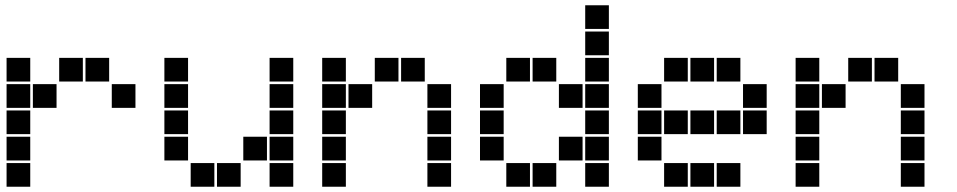

<svg xmlns="http://www.w3.org/2000/svg" viewBox="-20 -715 3640 730"><path d="M6 -495Q5 -495 5 -495Q5 -495 5 -494V-406Q5 -405 5 -405Q5 -405 6 -405H94Q95 -405 95 -405Q95 -405 95 -406V-494Q95 -495 95 -495Q95 -495 94 -495ZM206 -495Q205 -495 205 -495Q205 -495 205 -494V-406Q205 -405 205 -405Q205 -405 206 -405H294Q295 -405 295 -405Q295 -405 295 -406V-494Q295 -495 295 -495Q295 -495 294 -495ZM306 -495Q305 -495 305 -495Q305 -495 305 -494V-406Q305 -405 305 -405Q305 -405 306 -405H394Q395 -405 395 -405Q395 -405 395 -406V-494Q395 -495 395 -495Q395 -495 394 -495ZM6 -395Q5 -395 5 -395Q5 -395 5 -394V-306Q5 -305 5 -305Q5 -305 6 -305H94Q95 -305 95 -305Q95 -305 95 -306V-394Q95 -395 95 -395Q95 -395 94 -395ZM106 -395Q105 -395 105 -395Q105 -395 105 -394V-306Q105 -305 105 -305Q105 -305 106 -305H194Q195 -305 195 -305Q195 -305 195 -306V-394Q195 -395 195 -395Q195 -395 194 -395ZM406 -395Q405 -395 405 -395Q405 -395 405 -394V-306Q405 -305 405 -305Q405 -305 406 -305H494Q495 -305 495 -305Q495 -305 495 -306V-394Q495 -395 495 -395Q495 -395 494 -395ZM6 -295Q5 -295 5 -295Q5 -295 5 -294V-206Q5 -205 5 -205Q5 -205 6 -205H94Q95 -205 95 -205Q95 -205 95 -206V-294Q95 -295 95 -295Q95 -295 94 -295ZM6 -195Q5 -195 5 -195Q5 -195 5 -194V-106Q5 -105 5 -105Q5 -105 6 -105H94Q95 -105 95 -105Q95 -105 95 -106V-194Q95 -195 95 -195Q95 -195 94 -195ZM6 -95Q5 -95 5 -95Q5 -95 5 -94V-6Q5 -5 5 -5Q5 -5 6 -5H94Q95 -5 95 -5Q95 -5 95 -6V-94Q95 -95 95 -95Q95 -95 94 -95Z M606 -495Q605 -495 605 -495Q605 -495 605 -494V-406Q605 -405 605 -405Q605 -405 606 -405H694Q695 -405 695 -405Q695 -405 695 -406V-494Q695 -495 695 -495Q695 -495 694 -495ZM1006 -495Q1005 -495 1005 -495Q1005 -495 1005 -494V-406Q1005 -405 1005 -405Q1005 -405 1006 -405H1094Q1095 -405 1095 -405Q1095 -405 1095 -406V-494Q1095 -495 1095 -495Q1095 -495 1094 -495ZM606 -395Q605 -395 605 -395Q605 -395 605 -394V-306Q605 -305 605 -305Q605 -305 606 -305H694Q695 -305 695 -305Q695 -305 695 -306V-394Q695 -395 695 -395Q695 -395 694 -395ZM1006 -395Q1005 -395 1005 -395Q1005 -395 1005 -394V-306Q1005 -305 1005 -305Q1005 -305 1006 -305H1094Q1095 -305 1095 -305Q1095 -305 1095 -306V-394Q1095 -395 1095 -395Q1095 -395 1094 -395ZM606 -295Q605 -295 605 -295Q605 -295 605 -294V-206Q605 -205 605 -205Q605 -205 606 -205H694Q695 -205 695 -205Q695 -205 695 -206V-294Q695 -295 695 -295Q695 -295 694 -295ZM1006 -295Q1005 -295 1005 -295Q1005 -295 1005 -294V-206Q1005 -205 1005 -205Q1005 -205 1006 -205H1094Q1095 -205 1095 -205Q1095 -205 1095 -206V-294Q1095 -295 1095 -295Q1095 -295 1094 -295ZM606 -195Q605 -195 605 -195Q605 -195 605 -194V-106Q605 -105 605 -105Q605 -105 606 -105H694Q695 -105 695 -105Q695 -105 695 -106V-194Q695 -195 695 -195Q695 -195 694 -195ZM906 -195Q905 -195 905 -195Q905 -195 905 -194V-106Q905 -105 905 -105Q905 -105 906 -105H994Q995 -105 995 -105Q995 -105 995 -106V-194Q995 -195 995 -195Q995 -195 994 -195ZM1006 -195Q1005 -195 1005 -195Q1005 -195 1005 -194V-106Q1005 -105 1005 -105Q1005 -105 1006 -105H1094Q1095 -105 1095 -105Q1095 -105 1095 -106V-194Q1095 -195 1095 -195Q1095 -195 1094 -195ZM706 -95Q705 -95 705 -95Q705 -95 705 -94V-6Q705 -5 705 -5Q705 -5 706 -5H794Q795 -5 795 -5Q795 -5 795 -6V-94Q795 -95 795 -95Q795 -95 794 -95ZM806 -95Q805 -95 805 -95Q805 -95 805 -94V-6Q805 -5 805 -5Q805 -5 806 -5H894Q895 -5 895 -5Q895 -5 895 -6V-94Q895 -95 895 -95Q895 -95 894 -95ZM1006 -95Q1005 -95 1005 -95Q1005 -95 1005 -94V-6Q1005 -5 1005 -5Q1005 -5 1006 -5H1094Q1095 -5 1095 -5Q1095 -5 1095 -6V-94Q1095 -95 1095 -95Q1095 -95 1094 -95Z M1206 -495Q1205 -495 1205 -495Q1205 -495 1205 -494V-406Q1205 -405 1205 -405Q1205 -405 1206 -405H1294Q1295 -405 1295 -405Q1295 -405 1295 -406V-494Q1295 -495 1295 -495Q1295 -495 1294 -495ZM1406 -495Q1405 -495 1405 -495Q1405 -495 1405 -494V-406Q1405 -405 1405 -405Q1405 -405 1406 -405H1494Q1495 -405 1495 -405Q1495 -405 1495 -406V-494Q1495 -495 1495 -495Q1495 -495 1494 -495ZM1506 -495Q1505 -495 1505 -495Q1505 -495 1505 -494V-406Q1505 -405 1505 -405Q1505 -405 1506 -405H1594Q1595 -405 1595 -405Q1595 -405 1595 -406V-494Q1595 -495 1595 -495Q1595 -495 1594 -495ZM1206 -395Q1205 -395 1205 -395Q1205 -395 1205 -394V-306Q1205 -305 1205 -305Q1205 -305 1206 -305H1294Q1295 -305 1295 -305Q1295 -305 1295 -306V-394Q1295 -395 1295 -395Q1295 -395 1294 -395ZM1306 -395Q1305 -395 1305 -395Q1305 -395 1305 -394V-306Q1305 -305 1305 -305Q1305 -305 1306 -305H1394Q1395 -305 1395 -305Q1395 -305 1395 -306V-394Q1395 -395 1395 -395Q1395 -395 1394 -395ZM1606 -395Q1605 -395 1605 -395Q1605 -395 1605 -394V-306Q1605 -305 1605 -305Q1605 -305 1606 -305H1694Q1695 -305 1695 -305Q1695 -305 1695 -306V-394Q1695 -395 1695 -395Q1695 -395 1694 -395ZM1206 -295Q1205 -295 1205 -295Q1205 -295 1205 -294V-206Q1205 -205 1205 -205Q1205 -205 1206 -205H1294Q1295 -205 1295 -205Q1295 -205 1295 -206V-294Q1295 -295 1295 -295Q1295 -295 1294 -295ZM1606 -295Q1605 -295 1605 -295Q1605 -295 1605 -294V-206Q1605 -205 1605 -205Q1605 -205 1606 -205H1694Q1695 -205 1695 -205Q1695 -205 1695 -206V-294Q1695 -295 1695 -295Q1695 -295 1694 -295ZM1206 -195Q1205 -195 1205 -195Q1205 -195 1205 -194V-106Q1205 -105 1205 -105Q1205 -105 1206 -105H1294Q1295 -105 1295 -105Q1295 -105 1295 -106V-194Q1295 -195 1295 -195Q1295 -195 1294 -195ZM1606 -195Q1605 -195 1605 -195Q1605 -195 1605 -194V-106Q1605 -105 1605 -105Q1605 -105 1606 -105H1694Q1695 -105 1695 -105Q1695 -105 1695 -106V-194Q1695 -195 1695 -195Q1695 -195 1694 -195ZM1206 -95Q1205 -95 1205 -95Q1205 -95 1205 -94V-6Q1205 -5 1205 -5Q1205 -5 1206 -5H1294Q1295 -5 1295 -5Q1295 -5 1295 -6V-94Q1295 -95 1295 -95Q1295 -95 1294 -95ZM1606 -95Q1605 -95 1605 -95Q1605 -95 1605 -94V-6Q1605 -5 1605 -5Q1605 -5 1606 -5H1694Q1695 -5 1695 -5Q1695 -5 1695 -6V-94Q1695 -95 1695 -95Q1695 -95 1694 -95Z M2206 -695Q2205 -695 2205 -695Q2205 -695 2205 -694V-606Q2205 -605 2205 -605Q2205 -605 2206 -605H2294Q2295 -605 2295 -605Q2295 -605 2295 -606V-694Q2295 -695 2295 -695Q2295 -695 2294 -695ZM2206 -595Q2205 -595 2205 -595Q2205 -595 2205 -594V-506Q2205 -505 2205 -505Q2205 -505 2206 -505H2294Q2295 -505 2295 -505Q2295 -505 2295 -506V-594Q2295 -595 2295 -595Q2295 -595 2294 -595ZM1906 -495Q1905 -495 1905 -495Q1905 -495 1905 -494V-406Q1905 -405 1905 -405Q1905 -405 1906 -405H1994Q1995 -405 1995 -405Q1995 -405 1995 -406V-494Q1995 -495 1995 -495Q1995 -495 1994 -495ZM2006 -495Q2005 -495 2005 -495Q2005 -495 2005 -494V-406Q2005 -405 2005 -405Q2005 -405 2006 -405H2094Q2095 -405 2095 -405Q2095 -405 2095 -406V-494Q2095 -495 2095 -495Q2095 -495 2094 -495ZM2206 -495Q2205 -495 2205 -495Q2205 -495 2205 -494V-406Q2205 -405 2205 -405Q2205 -405 2206 -405H2294Q2295 -405 2295 -405Q2295 -405 2295 -406V-494Q2295 -495 2295 -495Q2295 -495 2294 -495ZM1806 -395Q1805 -395 1805 -395Q1805 -395 1805 -394V-306Q1805 -305 1805 -305Q1805 -305 1806 -305H1894Q1895 -305 1895 -305Q1895 -305 1895 -306V-394Q1895 -395 1895 -395Q1895 -395 1894 -395ZM2106 -395Q2105 -395 2105 -395Q2105 -395 2105 -394V-306Q2105 -305 2105 -305Q2105 -305 2106 -305H2194Q2195 -305 2195 -305Q2195 -305 2195 -306V-394Q2195 -395 2195 -395Q2195 -395 2194 -395ZM2206 -395Q2205 -395 2205 -395Q2205 -395 2205 -394V-306Q2205 -305 2205 -305Q2205 -305 2206 -305H2294Q2295 -305 2295 -305Q2295 -305 2295 -306V-394Q2295 -395 2295 -395Q2295 -395 2294 -395ZM1806 -295Q1805 -295 1805 -295Q1805 -295 1805 -294V-206Q1805 -205 1805 -205Q1805 -205 1806 -205H1894Q1895 -205 1895 -205Q1895 -205 1895 -206V-294Q1895 -295 1895 -295Q1895 -295 1894 -295ZM2206 -295Q2205 -295 2205 -295Q2205 -295 2205 -294V-206Q2205 -205 2205 -205Q2205 -205 2206 -205H2294Q2295 -205 2295 -205Q2295 -205 2295 -206V-294Q2295 -295 2295 -295Q2295 -295 2294 -295ZM1806 -195Q1805 -195 1805 -195Q1805 -195 1805 -194V-106Q1805 -105 1805 -105Q1805 -105 1806 -105H1894Q1895 -105 1895 -105Q1895 -105 1895 -106V-194Q1895 -195 1895 -195Q1895 -195 1894 -195ZM2106 -195Q2105 -195 2105 -195Q2105 -195 2105 -194V-106Q2105 -105 2105 -105Q2105 -105 2106 -105H2194Q2195 -105 2195 -105Q2195 -105 2195 -106V-194Q2195 -195 2195 -195Q2195 -195 2194 -195ZM2206 -195Q2205 -195 2205 -195Q2205 -195 2205 -194V-106Q2205 -105 2205 -105Q2205 -105 2206 -105H2294Q2295 -105 2295 -105Q2295 -105 2295 -106V-194Q2295 -195 2295 -195Q2295 -195 2294 -195ZM1906 -95Q1905 -95 1905 -95Q1905 -95 1905 -94V-6Q1905 -5 1905 -5Q1905 -5 1906 -5H1994Q1995 -5 1995 -5Q1995 -5 1995 -6V-94Q1995 -95 1995 -95Q1995 -95 1994 -95ZM2006 -95Q2005 -95 2005 -95Q2005 -95 2005 -94V-6Q2005 -5 2005 -5Q2005 -5 2006 -5H2094Q2095 -5 2095 -5Q2095 -5 2095 -6V-94Q2095 -95 2095 -95Q2095 -95 2094 -95ZM2206 -95Q2205 -95 2205 -95Q2205 -95 2205 -94V-6Q2205 -5 2205 -5Q2205 -5 2206 -5H2294Q2295 -5 2295 -5Q2295 -5 2295 -6V-94Q2295 -95 2295 -95Q2295 -95 2294 -95Z M2506 -495Q2505 -495 2505 -495Q2505 -495 2505 -494V-406Q2505 -405 2505 -405Q2505 -405 2506 -405H2594Q2595 -405 2595 -405Q2595 -405 2595 -406V-494Q2595 -495 2595 -495Q2595 -495 2594 -495ZM2606 -495Q2605 -495 2605 -495Q2605 -495 2605 -494V-406Q2605 -405 2605 -405Q2605 -405 2606 -405H2694Q2695 -405 2695 -405Q2695 -405 2695 -406V-494Q2695 -495 2695 -495Q2695 -495 2694 -495ZM2706 -495Q2705 -495 2705 -495Q2705 -495 2705 -494V-406Q2705 -405 2705 -405Q2705 -405 2706 -405H2794Q2795 -405 2795 -405Q2795 -405 2795 -406V-494Q2795 -495 2795 -495Q2795 -495 2794 -495ZM2406 -395Q2405 -395 2405 -395Q2405 -395 2405 -394V-306Q2405 -305 2405 -305Q2405 -305 2406 -305H2494Q2495 -305 2495 -305Q2495 -305 2495 -306V-394Q2495 -395 2495 -395Q2495 -395 2494 -395ZM2806 -395Q2805 -395 2805 -395Q2805 -395 2805 -394V-306Q2805 -305 2805 -305Q2805 -305 2806 -305H2894Q2895 -305 2895 -305Q2895 -305 2895 -306V-394Q2895 -395 2895 -395Q2895 -395 2894 -395ZM2406 -295Q2405 -295 2405 -295Q2405 -295 2405 -294V-206Q2405 -205 2405 -205Q2405 -205 2406 -205H2494Q2495 -205 2495 -205Q2495 -205 2495 -206V-294Q2495 -295 2495 -295Q2495 -295 2494 -295ZM2506 -295Q2505 -295 2505 -295Q2505 -295 2505 -294V-206Q2505 -205 2505 -205Q2505 -205 2506 -205H2594Q2595 -205 2595 -205Q2595 -205 2595 -206V-294Q2595 -295 2595 -295Q2595 -295 2594 -295ZM2606 -295Q2605 -295 2605 -295Q2605 -295 2605 -294V-206Q2605 -205 2605 -205Q2605 -205 2606 -205H2694Q2695 -205 2695 -205Q2695 -205 2695 -206V-294Q2695 -295 2695 -295Q2695 -295 2694 -295ZM2706 -295Q2705 -295 2705 -295Q2705 -295 2705 -294V-206Q2705 -205 2705 -205Q2705 -205 2706 -205H2794Q2795 -205 2795 -205Q2795 -205 2795 -206V-294Q2795 -295 2795 -295Q2795 -295 2794 -295ZM2806 -295Q2805 -295 2805 -295Q2805 -295 2805 -294V-206Q2805 -205 2805 -205Q2805 -205 2806 -205H2894Q2895 -205 2895 -205Q2895 -205 2895 -206V-294Q2895 -295 2895 -295Q2895 -295 2894 -295ZM2406 -195Q2405 -195 2405 -195Q2405 -195 2405 -194V-106Q2405 -105 2405 -105Q2405 -105 2406 -105H2494Q2495 -105 2495 -105Q2495 -105 2495 -106V-194Q2495 -195 2495 -195Q2495 -195 2494 -195ZM2506 -95Q2505 -95 2505 -95Q2505 -95 2505 -94V-6Q2505 -5 2505 -5Q2505 -5 2506 -5H2594Q2595 -5 2595 -5Q2595 -5 2595 -6V-94Q2595 -95 2595 -95Q2595 -95 2594 -95ZM2606 -95Q2605 -95 2605 -95Q2605 -95 2605 -94V-6Q2605 -5 2605 -5Q2605 -5 2606 -5H2694Q2695 -5 2695 -5Q2695 -5 2695 -6V-94Q2695 -95 2695 -95Q2695 -95 2694 -95ZM2706 -95Q2705 -95 2705 -95Q2705 -95 2705 -94V-6Q2705 -5 2705 -5Q2705 -5 2706 -5H2794Q2795 -5 2795 -5Q2795 -5 2795 -6V-94Q2795 -95 2795 -95Q2795 -95 2794 -95Z M3006 -495Q3005 -495 3005 -495Q3005 -495 3005 -494V-406Q3005 -405 3005 -405Q3005 -405 3006 -405H3094Q3095 -405 3095 -405Q3095 -405 3095 -406V-494Q3095 -495 3095 -495Q3095 -495 3094 -495ZM3206 -495Q3205 -495 3205 -495Q3205 -495 3205 -494V-406Q3205 -405 3205 -405Q3205 -405 3206 -405H3294Q3295 -405 3295 -405Q3295 -405 3295 -406V-494Q3295 -495 3295 -495Q3295 -495 3294 -495ZM3306 -495Q3305 -495 3305 -495Q3305 -495 3305 -494V-406Q3305 -405 3305 -405Q3305 -405 3306 -405H3394Q3395 -405 3395 -405Q3395 -405 3395 -406V-494Q3395 -495 3395 -495Q3395 -495 3394 -495ZM3006 -395Q3005 -395 3005 -395Q3005 -395 3005 -394V-306Q3005 -305 3005 -305Q3005 -305 3006 -305H3094Q3095 -305 3095 -305Q3095 -305 3095 -306V-394Q3095 -395 3095 -395Q3095 -395 3094 -395ZM3106 -395Q3105 -395 3105 -395Q3105 -395 3105 -394V-306Q3105 -305 3105 -305Q3105 -305 3106 -305H3194Q3195 -305 3195 -305Q3195 -305 3195 -306V-394Q3195 -395 3195 -395Q3195 -395 3194 -395ZM3406 -395Q3405 -395 3405 -395Q3405 -395 3405 -394V-306Q3405 -305 3405 -305Q3405 -305 3406 -305H3494Q3495 -305 3495 -305Q3495 -305 3495 -306V-394Q3495 -395 3495 -395Q3495 -395 3494 -395ZM3006 -295Q3005 -295 3005 -295Q3005 -295 3005 -294V-206Q3005 -205 3005 -205Q3005 -205 3006 -205H3094Q3095 -205 3095 -205Q3095 -205 3095 -206V-294Q3095 -295 3095 -295Q3095 -295 3094 -295ZM3406 -295Q3405 -295 3405 -295Q3405 -295 3405 -294V-206Q3405 -205 3405 -205Q3405 -205 3406 -205H3494Q3495 -205 3495 -205Q3495 -205 3495 -206V-294Q3495 -295 3495 -295Q3495 -295 3494 -295ZM3006 -195Q3005 -195 3005 -195Q3005 -195 3005 -194V-106Q3005 -105 3005 -105Q3005 -105 3006 -105H3094Q3095 -105 3095 -105Q3095 -105 3095 -106V-194Q3095 -195 3095 -195Q3095 -195 3094 -195ZM3406 -195Q3405 -195 3405 -195Q3405 -195 3405 -194V-106Q3405 -105 3405 -105Q3405 -105 3406 -105H3494Q3495 -105 3495 -105Q3495 -105 3495 -106V-194Q3495 -195 3495 -195Q3495 -195 3494 -195ZM3006 -95Q3005 -95 3005 -95Q3005 -95 3005 -94V-6Q3005 -5 3005 -5Q3005 -5 3006 -5H3094Q3095 -5 3095 -5Q3095 -5 3095 -6V-94Q3095 -95 3095 -95Q3095 -95 3094 -95ZM3406 -95Q3405 -95 3405 -95Q3405 -95 3405 -94V-6Q3405 -5 3405 -5Q3405 -5 3406 -5H3494Q3495 -5 3495 -5Q3495 -5 3495 -6V-94Q3495 -95 3495 -95Q3495 -95 3494 -95Z"/></svg>

Font: Doto Black
Style: Regular
Weight: 900
Monospace: yes
Version: Version 1.000